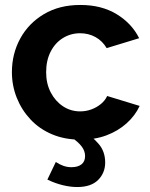

<svg xmlns="http://www.w3.org/2000/svg" viewBox="-20 -553 604 774"><path d="M28 -262Q28 -336 61.5 -397.5Q95 -459 157 -496Q219 -533 304 -533Q389 -533 450 -496Q511 -459 541 -399L410 -359Q393 -388 365 -403.5Q337 -419 303 -419Q265 -419 233.5 -399.5Q202 -380 184 -344.5Q166 -309 166 -262Q166 -216 184.5 -180.5Q203 -145 234 -124.5Q265 -104 303 -104Q327 -104 348.5 -112Q370 -120 387 -134Q404 -148 412 -166L543 -126Q525 -87 490.5 -56Q456 -25 409.5 -7.5Q363 10 305 10Q241 10 190 -11.5Q139 -33 103 -71.5Q67 -110 47.5 -159Q28 -208 28 -262ZM171 171 205 100Q220 110 235.5 115.5Q251 121 268 121Q294 121 308.5 109.5Q323 98 323 76Q323 55 308.5 36.5Q294 18 267 0L312 -29Q352 -3 378 27.5Q404 58 404 102Q404 144 375.5 172.5Q347 201 291 201Q264 201 233 193.5Q202 186 171 171Z"/></svg>

Font: YasnoRaleway
Style: Bold
Weight: 700
Designer: Matt McInerney, Pablo Impallari, Rodrigo Fuenzalida
Foundry: Matt McInerney, Pablo Impallari, Rodrigo Fuenzalida
Version: Version 4.026